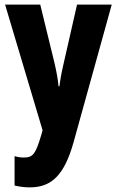

<svg xmlns="http://www.w3.org/2000/svg" viewBox="-20 -570 506 830"><path d="M2 -550 164 -7 158 15C134 95 123 111 83 111C70 111 56 109 43 105V232C64 237 85 240 109 240C203 240 258 187 298 45L463 -550H313L255 -295C245 -253 240 -222 237 -197H233C231 -224 224 -261 216 -296L154 -550Z"/></svg>

Font: Noto Sans Georgian ExtraCondensed ExtraBold
Style: Regular
Weight: 800
Width: 2
Designer: Monotype Design Team, Akaki Razmadze
Foundry: Google LLC
Version: Version 2.005